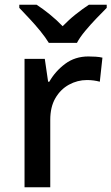

<svg xmlns="http://www.w3.org/2000/svg" viewBox="-20 -786 468 806"><path d="M351 -549Q365 -549 381.5 -548Q398 -547 410 -544L399 -443Q373 -450 345 -450Q305 -450 269.5 -430.5Q234 -411 212.5 -374Q191 -337 191 -283V0H83V-539H168L182 -443H187Q212 -487 253.5 -518Q295 -549 351 -549ZM185 -606Q171 -629 149 -656Q127 -683 103 -708.5Q79 -734 61 -753V-766H134Q160 -749 188.5 -726Q217 -703 243 -676Q269 -703 298 -726Q327 -749 353 -766H428V-753Q409 -734 384.5 -708.5Q360 -683 337.5 -656Q315 -629 303 -606Z"/></svg>

Font: Noto Sans Thaana Medium
Style: Regular
Weight: 500
Designer: David Williams
Foundry: Google Inc.
Version: Version 3.001; ttfautohint (v1.8.4.7-5d5b)